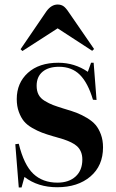

<svg xmlns="http://www.w3.org/2000/svg" viewBox="-20 -804 505 839"><path d="M78.1 -581.1 69.8 -588.9 183.1 -754.9Q204.6 -784.2 231.9 -784.2Q246.6 -784.2 257.1 -777.1Q267.6 -770 280.8 -750L391.1 -589.8L382.8 -582L231.9 -680.2ZM62 15.1 46.9 -173.8 62 -175.8Q84.5 -83.5 125.5 -44.7Q166.5 -5.9 231 -5.9Q280.8 -5.9 310.3 -32.7Q339.8 -59.6 339.8 -106.9Q339.8 -126 333.7 -140.4Q327.6 -154.8 317.1 -164.6Q306.6 -174.3 290.8 -181.9Q274.9 -189.5 258.1 -195.1Q241.2 -200.7 219.7 -206.5Q215.8 -207.5 213.9 -208Q183.6 -216.8 163.6 -224.4Q143.6 -231.9 120.6 -245.1Q97.7 -258.3 84.5 -274.4Q71.3 -290.5 62.3 -315.2Q53.2 -339.8 53.2 -371.1Q53.2 -441.4 101.8 -485.6Q150.4 -529.8 234.9 -529.8Q305.7 -529.8 363.8 -490.2L377.9 -529.8H389.2L401.9 -367.2L386.2 -368.2Q364.3 -441.9 329.1 -477.1Q293.9 -512.2 237.8 -512.2Q191.9 -512.2 166 -490.5Q140.1 -468.8 140.1 -429.2Q140.1 -406.2 148.7 -390.1Q157.2 -374 176 -362.8Q194.8 -351.6 211.4 -345.2Q228 -338.9 257.8 -329.6Q263.2 -328.1 266.1 -327.1Q295.9 -318.4 316.7 -310.3Q337.4 -302.2 360.6 -288.3Q383.8 -274.4 397.7 -258.1Q411.6 -241.7 420.9 -216.6Q430.2 -191.4 430.2 -160.2Q430.2 -79.6 375 -32.7Q319.8 14.2 230 14.2Q145.5 14.2 86.9 -30.8L74.2 15.1Z"/></svg>

Font: Display Semibold
Style: Regular
Weight: 600
Designer: Latin by Veronika Burian and Jose Scaglione. Greek by Irene Vlachou. Cyrillic by Vera Evstafieva.
Foundry: TypeTogether
Version: Version 3.002